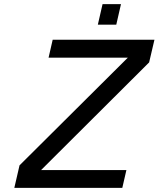

<svg xmlns="http://www.w3.org/2000/svg" viewBox="-20 -916 773 936"><path d="M576.2 0H49.8L75.2 -109.9L603 -634.8H216.8L236.8 -722.2H732.9L707 -611.8L180.2 -86.9H596.2ZM546.9 -795.9H457L480 -896H569.8Z"/></svg>

Font: Perun
Style: Italic
Weight: 400
Italic angle: -12°
Foundry: Stefan Peev, Context Ltd
Version: Version 001.000